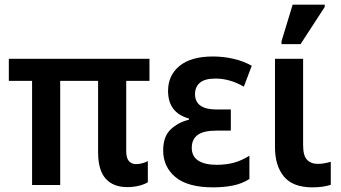

<svg xmlns="http://www.w3.org/2000/svg" viewBox="-20 -796 1467 826"><path d="M528 9Q467 9 434.5 -27.5Q402 -64 402 -141V-448H239V0H118V-448H18V-543H623V-448H523V-146Q523 -116 534.5 -103Q546 -90 565 -90Q578 -90 591.5 -93.5Q605 -97 616 -103V-12Q602 -3 578 3Q554 9 528 9Z M897 10Q788 10 735 -34Q682 -78 682 -149Q682 -209 714.5 -239.5Q747 -270 793 -281V-286Q703 -311 703 -405Q703 -472 752.5 -512.5Q802 -553 896 -553Q941 -553 984.5 -543Q1028 -533 1063 -513L1029 -423Q969 -458 907 -458Q861 -458 840 -440Q819 -422 819 -391Q819 -358 842.5 -341.5Q866 -325 910 -325H973V-234H910Q856 -234 830.5 -215.5Q805 -197 805 -160Q805 -123 833 -105Q861 -87 912 -87Q953 -87 986 -96Q1019 -105 1053 -126V-26Q1022 -6 983 2Q944 10 897 10Z M1324 10Q1240 10 1201.5 -36.5Q1163 -83 1163 -163V-543H1284V-172Q1284 -126 1301 -108.5Q1318 -91 1346 -91Q1362 -91 1375.5 -93.5Q1389 -96 1403 -100V-1Q1370 10 1324 10ZM1191 -606V-618L1239 -776H1377V-766L1273 -606Z"/></svg>

Font: Noto Sans SemiCondensed SemiBold
Style: Regular
Weight: 600
Width: 4
Designer: Monotype Design Team
Foundry: Monotype Imaging Inc.
Version: Version 2.013; ttfautohint (v1.8.4.7-5d5b)